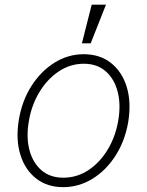

<svg xmlns="http://www.w3.org/2000/svg" viewBox="-20 -784 625 816"><path d="M248.6 11.4Q180.4 11.4 133.3 -25.6Q86.3 -62.5 66.4 -127Q46.5 -191.4 60 -274.5Q73.5 -355.5 113.6 -418.5Q153.8 -481.5 211.6 -517.6Q269.5 -553.6 335.6 -553.6Q404.5 -553.6 451.5 -516.5Q498.6 -479.4 518.5 -414.8Q538.4 -350.1 525.2 -267Q511.7 -186.4 471.6 -123.4Q431.5 -60.4 373.4 -24.5Q315.3 11.4 248.6 11.4ZM248.9 -28.8Q307.5 -28.8 356.5 -61.4Q405.5 -94.1 438.7 -149.9Q471.9 -205.6 483 -274.5Q494 -341.3 479.8 -395.2Q465.6 -449.2 429 -481.2Q392.4 -513.1 336.3 -513.1Q278.4 -513.1 229.2 -480.1Q180 -447.1 146.7 -391.3Q113.3 -335.6 102.3 -267Q90.9 -200.6 105.1 -146.5Q119.3 -92.3 156.1 -60.5Q192.8 -28.8 248.9 -28.8ZM328.1 -599.8 369.7 -764.2H430.4L365.4 -599.8Z"/></svg>

Font: Inter UI Extra Light
Style: Italic
Weight: 200
Italic angle: -9.39999°
Designer: Rasmus Andersson
Foundry: rsms
Version: 3.2;8d6f07862